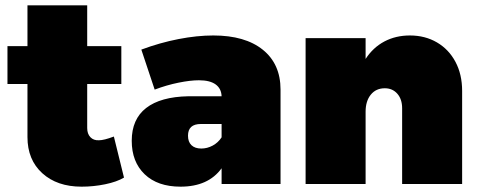

<svg xmlns="http://www.w3.org/2000/svg" viewBox="-20 -690 1792 720"><path d="M445 -24Q418 -8 374.5 1Q331 10 286 10Q194 10 138.5 -40.5Q83 -91 83 -176V-375H8V-517H83V-670H307V-517H435V-375H307V-210Q307 -188 319 -175.5Q331 -163 351 -164Q370 -164 407 -178Z M1032 -354V0H811V-59Q761 10 657 10Q571 10 522.5 -36.5Q474 -83 474 -162Q474 -243 528 -285Q582 -327 686 -329H811Q810 -358 788.5 -373.5Q767 -389 726 -389Q694 -389 649.5 -380Q605 -371 560 -354L510 -504Q580 -530 649.5 -543.5Q719 -557 780 -557Q899 -557 965.5 -503.5Q1032 -450 1032 -354ZM811 -175V-225H733Q685 -225 685 -181Q685 -158 698 -145.5Q711 -133 735 -133Q757 -133 777.5 -144Q798 -155 811 -175Z M1713 -349V0H1488V-284Q1488 -318 1470 -338.5Q1452 -359 1423 -359Q1390 -359 1370.5 -335Q1351 -311 1351 -271V0H1126V-547H1351V-469Q1379 -512 1421.5 -534.5Q1464 -557 1517 -557Q1574 -557 1618.5 -531Q1663 -505 1688 -458Q1713 -411 1713 -349Z"/></svg>

Font: Argentum Sans Black
Style: Regular
Weight: 900
Designer: Julieta Ulanovsky (Modified by Cristiano Sobral)
Foundry: Julieta Ulanovsky
Version: Version 1.000; ttfautohint (v1.5.65-e2d9)